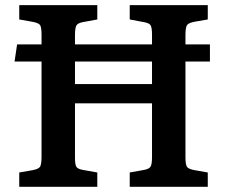

<svg xmlns="http://www.w3.org/2000/svg" viewBox="-20 -720 876 740"><path d="M789.1 -482.9H694.8V-113.8Q694.8 -85.4 700.7 -76.9Q706.5 -68.4 731 -64L780.8 -55.2V0H480V-55.2L534.2 -64.9Q554.7 -68.4 560.3 -77.9Q565.9 -87.4 565.9 -113.8V-321.8H269V-111.8Q269 -85.9 274.4 -77.1Q279.8 -68.4 300.8 -64.9L355 -55.2V0H54.2V-55.2L105 -64Q128.9 -68.4 134.5 -77.6Q140.1 -86.9 140.1 -116.2V-482.9H36.1L45.9 -548.8H140.1V-585.9Q140.1 -614.7 134.5 -623.3Q128.9 -631.8 104 -636.2L54.2 -645V-700.2H355V-645L299.8 -634.8Q279.8 -631.3 274.4 -621.6Q269 -611.8 269 -585V-548.8H565.9V-585.9Q565.9 -613.3 560.5 -622.3Q555.2 -631.3 534.2 -634.8L480 -645V-700.2H780.8V-645L730 -636.2Q706.1 -631.8 700.4 -622.6Q694.8 -613.3 694.8 -584V-548.8H789.1ZM565.9 -396V-482.9H269V-396Z"/></svg>

Font: Literata Book SemiBold
Style: Regular
Weight: 600
Designer: Latin by Veronika Burian and Jose Scaglione. Greek by Irene Vlachou. Cyrillic by Vera Evstafieva
Foundry: TypeTogether
Version: Version 2.003;PS 002.003;hotconv 1.0.88;makeotf.lib2.5.64775